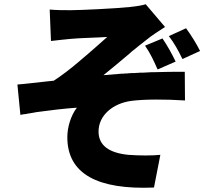

<svg xmlns="http://www.w3.org/2000/svg" viewBox="-20 -817 1040 904"><path d="M705 66 735 -88C698 -84 637 -84 584 -88C495 -97 444 -131 444 -198C444 -273 510 -330 598 -342C660 -350 757 -350 851 -344L850 -479C805 -479 755 -479 702 -477H692C680 -476 668 -476 656 -475H645C644 -475 642 -475 640 -475L630 -474C628 -474 626 -474 625 -474L614 -473C609 -473 604 -473 599 -473L588 -472C585 -472 581 -472 578 -471H568C566 -471 564 -470 562 -470H552C523 -468 495 -465 467 -463C505 -493 547 -529 590 -565L601 -575C613 -584 625 -594 637 -604L645 -610C653 -616 661 -623 669 -629C693 -649 732 -674 757 -690L666 -797C651 -792 628 -788 591 -784C527 -777 356 -769 313 -769C278 -769 249 -769 214 -772L220 -624C257 -628 288 -632 313 -634C352 -638 445 -640 485 -643C453 -615 408 -574 361 -535L353 -528C312 -493 269 -460 233 -437C208 -435 180 -431 151 -428L141 -427C113 -424 87 -421 62 -419L76 -276C77 -276 79 -277 81 -277L91 -279C94 -279 97 -280 101 -280L111 -282C121 -284 131 -285 141 -287L151 -289C217 -298 283 -306 342 -310C314 -274 297 -219 297 -171C297 3 441 77 705 66ZM922 -577C905 -611 881 -650 856 -684L775 -647C801 -613 818 -582 839 -539L922 -577ZM807 -527C789 -564 770 -599 745 -636L663 -602C691 -560 702 -535 722 -490L807 -527Z"/></svg>

Font: Glow Sans SC Normal ExtraBold
Style: Regular
Weight: 800
Designer: Ryoko NISHIZUKA (kana, bopomofo & ideographs); Paul D. Hunt (Latin, Greek & Cyrillic); Sandoll Communications, Soo-young
Version: Version 0.93